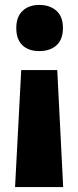

<svg xmlns="http://www.w3.org/2000/svg" viewBox="-20 -583 317 778"><path d="M235 -470Q235 -423 209 -399.5Q183 -376 139 -376Q96 -376 71 -399.5Q46 -423 46 -470Q46 -515 71.5 -539Q97 -563 139 -563Q182 -563 208.5 -539.5Q235 -516 235 -470ZM66 -299H212L236 175H41Z"/></svg>

Font: Noto Sans Gujarati UI Condensed Black
Style: Regular
Weight: 900
Width: 3
Designer: Jelle Bosma - Monotype Design Team, Universal Thirst
Foundry: Monotype Imaging Inc.
Version: Version 2.106; ttfautohint (v1.8.4.7-5d5b)